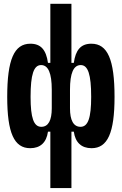

<svg xmlns="http://www.w3.org/2000/svg" viewBox="-20 -752 626 987"><path d="M450.7 9.8C533.2 9.8 568.8 -68.8 568.8 -253.9C568.8 -445.8 533.2 -527.3 449.7 -527.3C395 -527.3 368.7 -494.6 359.4 -428.7H347.2V-732.4H238.8V-428.7H226.6C217.3 -494.6 190.9 -527.3 136.2 -527.3C52.7 -527.3 17.1 -445.8 17.1 -253.9C17.1 -68.8 52.7 9.8 135.3 9.8C187 9.8 218.8 -19 226.6 -75.2H238.8V214.8H347.2V-75.2H359.4C367.2 -19 398.9 9.8 450.7 9.8ZM246.1 -291V-195.3C246.1 -134.3 229 -100.1 192.4 -100.1C153.3 -100.1 137.2 -146 137.2 -253.9C137.2 -369.1 153.3 -417.5 191.4 -417.5C228 -417.5 246.1 -376 246.1 -291ZM339.8 -195.3V-291C339.8 -376 357.9 -417.5 395 -417.5C432.6 -417.5 448.7 -369.1 448.7 -253.9C448.7 -146 432.6 -100.1 394 -100.1C357.4 -100.1 339.8 -134.3 339.8 -195.3Z"/></svg>

Font: Cascadia Code NF SemiBold
Style: Regular
Weight: 600
Monospace: yes
Designer: Aaron Bell
Foundry: Saja Typeworks
Version: Version 2404.023